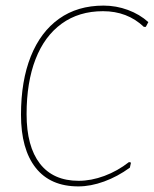

<svg xmlns="http://www.w3.org/2000/svg" viewBox="-20 -661 550 686"><path d="M510 -582 501 -565H494Q435 -621 348 -621Q262 -621 200.5 -576.5Q139 -532 107 -449.5Q75 -367 75 -253Q75 -138 122.5 -76.5Q170 -15 261 -15Q306 -15 353 -32.5Q400 -50 441 -82L448 -80L444 -62Q400 -30 352 -12.5Q304 5 260 5Q160 5 107.5 -61.5Q55 -128 55 -251Q55 -372 90 -459.5Q125 -547 191 -594Q257 -641 350 -641Q395 -641 437 -625.5Q479 -610 510 -582Z"/></svg>

Font: Luna Sans Thin
Style: Italic
Weight: 250
Italic angle: -7°
Designer: Juan Pablo del Peral
Foundry: Huerta Tipografica
Version: Version 2.001; ttfautohint (v1.5)